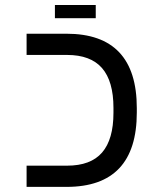

<svg xmlns="http://www.w3.org/2000/svg" viewBox="-20 -731 640 751"><path d="M515.1 -291Q515.1 0 240.2 0H84V-83H242.2Q335 -83 379.4 -134.5Q423.8 -186 423.8 -290V-309.1Q423.8 -413.1 379.2 -464.6Q334.5 -516.1 242.2 -516.1H84V-599.1H240.2Q515.1 -599.1 515.1 -308.1ZM194.8 -711.4H354.5V-659.7H194.8Z"/></svg>

Font: Courier New
Style: Regular
Weight: 400
Designer: Steve Matteson
Foundry: Ascender Corporation
Version: Version 2.00.3